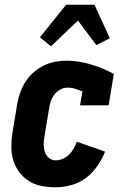

<svg xmlns="http://www.w3.org/2000/svg" viewBox="-20 -785 540 813"><path d="M216 8Q186 8 156.5 2.5Q127 -3 103 -18Q79 -33 62 -55.5Q45 -78 36.5 -105.5Q28 -133 28 -163.5Q28 -194 33 -225L53 -345Q57 -369 65.5 -393Q74 -417 88 -439Q102 -461 122 -478.5Q142 -496 165.5 -507.5Q189 -519 213.5 -523.5Q238 -528 263 -528Q290 -528 316.5 -523.5Q343 -519 367.5 -511.5Q392 -504 416 -494Q440 -484 462 -472L440 -339H319L329 -398Q314 -404 298.5 -409Q283 -414 266 -414Q250 -414 235.5 -406Q221 -398 210.5 -385Q200 -372 195 -356.5Q190 -341 188 -326L168 -206Q165 -189 165 -172.5Q165 -156 170 -141Q175 -126 187.5 -116Q200 -106 216 -106Q231 -106 246 -112.5Q261 -119 272.5 -130.5Q284 -142 292 -156Q300 -170 305 -185L425 -143Q413 -112 392.5 -82.5Q372 -53 344.5 -32Q317 -11 283 -1.5Q249 8 216 8ZM196 -589 149 -627 260 -765H380L445 -623L388 -594L310 -698Z"/></svg>

Font: Iosevka Curly Slab Heavy
Style: Italic
Weight: 900
Italic angle: -9°
Monospace: yes
Designer: Belleve Invis
Foundry: Belleve Invis
Version: Version 22.1.2; ttfautohint (v1.8.4)